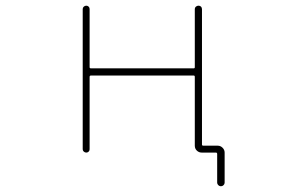

<svg xmlns="http://www.w3.org/2000/svg" viewBox="-20 -564 1040 679"><path d="M748 82V-19.5Q748 -24.4 743.2 -24.4H693.4Q683.6 -24.4 676.3 -31.2Q668.9 -38.1 668.9 -48.8V-292Q668.9 -296.9 665 -296.9H301.8Q296.9 -296.9 296.9 -292V-36.1Q296.9 -31.2 293.5 -27.8Q290 -24.4 285.2 -24.4Q280.3 -24.4 276.4 -27.8Q272.5 -31.2 272.5 -36.1V-532.2Q272.5 -537.1 276.4 -540.5Q280.3 -543.9 285.2 -543.9Q290 -543.9 293.5 -540.5Q296.9 -537.1 296.9 -532.2V-326.2Q296.9 -322.3 301.8 -322.3H665Q668.9 -322.3 668.9 -326.2V-531.2Q668.9 -537.1 672.9 -540.5Q676.8 -543.9 682.1 -543.9Q687.5 -543.9 690.9 -540.5Q694.3 -537.1 694.3 -531.2V-52.7Q694.3 -48.8 699.2 -48.8H750Q759.8 -48.8 767.1 -41.5Q774.4 -34.2 774.4 -24.4V82Q774.4 86.9 770.5 90.8Q766.6 94.7 761.2 94.7Q755.9 94.7 752 90.8Q748 86.9 748 82Z"/></svg>

Font: Rounded-X Mgen+ 1mn thin
Style: Regular
Weight: 100
Designer: [Source Han Sans]
Ryoko NISHIZUKA  (kana & ideographs); Paul D. Hunt (Latin, Greek & Cyrillic); Wenlong ZHANG  (bopomofo
Version: Version 1.059.20150602